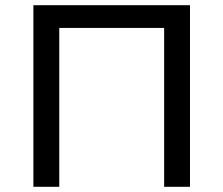

<svg xmlns="http://www.w3.org/2000/svg" viewBox="-20 -720 861 740"><path d="M108.7 -700H712.3V0H612.6V-638.6L637 -612.4H184L208.4 -638.6V0H108.7Z"/></svg>

Font: iiserrat Thin
Style: Regular
Weight: 100
Designer: Akira Ohta
Foundry: Akira Ohta
Version: Version 1.200;Glyphs 3.3.1 (3343)